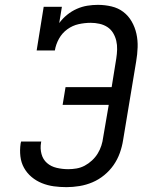

<svg xmlns="http://www.w3.org/2000/svg" viewBox="-20 -763 640 791"><path d="M254 8Q227 8 201.5 4.5Q176 1 152.5 -8.5Q129 -18 110 -34Q91 -50 79 -71.5Q67 -93 64 -119Q61 -145 65 -172L67 -180H150L149 -175Q145 -151 151 -128.5Q157 -106 173.5 -91.5Q190 -77 213.5 -71.5Q237 -66 261 -66Q278 -66 295.5 -69Q313 -72 329 -80.5Q345 -89 359 -102Q373 -115 382.5 -130.5Q392 -146 397.5 -163Q403 -180 405 -197L428 -331H238L250 -404H440L459 -522Q462 -541 462.5 -559.5Q463 -578 459 -595Q455 -612 446 -627Q437 -642 422.5 -651.5Q408 -661 390 -665Q372 -669 354 -669Q329 -669 304 -663.5Q279 -658 257.5 -642.5Q236 -627 223 -603.5Q210 -580 206 -555H131L160 -735H235L224 -668Q238 -687 256.5 -702Q275 -717 296.5 -726.5Q318 -736 340 -739.5Q362 -743 383 -743Q412 -743 439.5 -736.5Q467 -730 488 -714Q509 -698 522.5 -674.5Q536 -651 542 -624Q548 -597 547 -568Q546 -539 541 -510L487 -185Q483 -159 473.5 -132.5Q464 -106 448 -83Q432 -60 409.5 -41.5Q387 -23 361 -12Q335 -1 307.5 3.5Q280 8 254 8Z"/></svg>

Font: Iosevka HT Extended
Style: Italic
Weight: 400
Width: 7
Italic angle: -9°
Monospace: yes
Designer: Belleve Invis
Foundry: Belleve Invis
Version: Version 32.3.0; ttfautohint (v1.8.4)